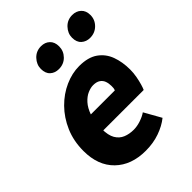

<svg xmlns="http://www.w3.org/2000/svg" viewBox="-207 -817 936 936"><g transform="rotate(-45 260.5 -349.0)"><path d="M244 12Q145 12 86.5 -45Q28 -102 28 -202Q28 -271 52.5 -327.5Q77 -384 117.5 -425Q158 -466 207.5 -488Q257 -510 306 -510Q367 -510 403 -484.5Q439 -459 454.5 -416.5Q470 -374 470 -322Q470 -298 465.5 -274Q461 -250 455.5 -231.5Q450 -213 446 -205H138L150 -303H345Q348 -310 348.5 -316Q349 -322 349 -330Q349 -348 343.5 -363Q338 -378 324.5 -387Q311 -396 288 -396Q271 -396 250 -387Q229 -378 210 -357Q191 -336 179 -301.5Q167 -267 167 -216Q167 -171 181.5 -146.5Q196 -122 220.5 -112Q245 -102 275 -102Q298 -102 323.5 -110.5Q349 -119 366 -131L415 -44Q384 -19 340 -3.5Q296 12 244 12ZM226 -569Q199 -569 181.5 -585Q164 -601 164 -632Q164 -662 186.5 -686Q209 -710 243 -710Q270 -710 287.5 -693.5Q305 -677 305 -647Q305 -615 282.5 -592Q260 -569 226 -569ZM441 -569Q415 -569 397 -585Q379 -601 379 -632Q379 -662 401.5 -686Q424 -710 458 -710Q485 -710 503 -693.5Q521 -677 521 -647Q521 -615 498 -592Q475 -569 441 -569Z"/></g></svg>

Font: Source Sans 3 ExtraBold
Style: Italic
Weight: 800
Italic angle: -11°
Version: Version 3.052;hotconv 1.1.0;makeotfexe 2.6.0